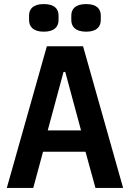

<svg xmlns="http://www.w3.org/2000/svg" viewBox="-20 -926 640 946"><path d="M586.6 0 389.2 -698.2H210.9L13.5 0H143.8L192.1 -178.3H401.3L450.3 0ZM123.2 -827.4C123.2 -795.5 142.8 -769.9 195.7 -769.9C249.3 -769.9 268.5 -795.5 268.5 -827.4V-849.4C268.5 -881.4 249.3 -905.9 195.7 -905.9C142.8 -905.9 123.2 -881.4 123.2 -849.4ZM215.2 -283.4 293 -571.7H301.5L379.3 -283.4ZM331.3 -827.4C331.3 -795.5 350.9 -769.9 404.5 -769.9C457.4 -769.9 476.6 -795.5 476.6 -827.4V-849.4C476.6 -881.4 457.4 -905.9 404.5 -905.9C350.9 -905.9 331.3 -881.4 331.3 -849.4Z"/></svg>

Font: Margiela Mono SemiBold
Style: Regular
Weight: 600
Designer: Mike Abbink, Paul van der Laan, Pieter van Rosmalen
Foundry: Bold Monday
Version: Version 2.003 2021